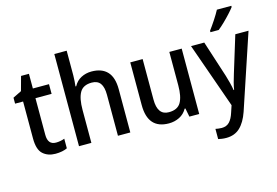

<svg xmlns="http://www.w3.org/2000/svg" viewBox="-121 -1028 2206 1529"><g transform="rotate(-15 982.0 -263.0)"><path d="M252 -75Q270 -75 289 -78.5Q308 -82 323 -88V-9Q306 0 280 5Q254 10 226 10Q163 10 123 -26Q83 -62 83 -154V-459H17V-508L88 -543L120 -660H185V-539H318V-459H185V-157Q185 -75 252 -75Z M523 -557Q523 -533 521 -508.5Q519 -484 517 -467H523Q545 -508 584 -528.5Q623 -549 670 -549Q755 -549 799.5 -501.5Q844 -454 844 -356V0H742V-338Q742 -401 719.5 -432Q697 -463 649 -463Q578 -463 550.5 -414.5Q523 -366 523 -272V0H421V-760H523Z M1412 -539V0H1331L1317 -71H1311Q1288 -30 1248 -10Q1208 10 1161 10Q988 10 988 -187V-539H1090V-205Q1090 -76 1183 -76Q1255 -76 1282.5 -123.5Q1310 -171 1310 -263V-539Z M1489 -539H1598L1695 -239Q1705 -206 1713 -175Q1721 -144 1726 -113H1730Q1734 -139 1742.5 -172Q1751 -205 1762 -239L1854 -539H1963L1758 75Q1730 156 1685.5 198Q1641 240 1572 240Q1552 240 1535.5 237.5Q1519 235 1506 232V148Q1516 150 1529.5 152Q1543 154 1557 154Q1597 154 1621 129Q1645 104 1660 56L1679 -1ZM1882 -756Q1868 -737 1842 -708.5Q1816 -680 1787 -652Q1758 -624 1735 -606H1667V-618Q1691 -650 1718 -691Q1745 -732 1763 -766H1882Z"/></g></svg>

Font: Noto Sans Tamil SemiCondensed Medium
Style: Regular
Weight: 500
Width: 4
Designer: Jelle Bosma - Monotype Design Team
Foundry: Monotype Imaging Inc.
Version: Version 2.004; ttfautohint (v1.8.4.7-5d5b)